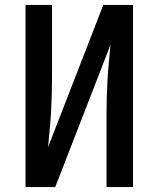

<svg xmlns="http://www.w3.org/2000/svg" viewBox="-20 -755 640 775"><path d="M83 0V-735H190V-441Q190 -406 189 -371Q188 -336 186 -301Q184 -266 180.5 -231Q177 -196 174 -161L397 -735H517V0H410V-294Q410 -329 411 -364Q412 -399 414 -434Q416 -469 419.5 -504Q423 -539 426 -574L203 0Z"/></svg>

Font: Iosevka Semibold Extended
Style: Regular
Weight: 600
Width: 7
Monospace: yes
Designer: Belleve Invis
Foundry: Belleve Invis
Version: Version 32.5.0; ttfautohint (v1.8.4)